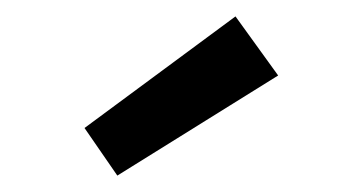

<svg xmlns="http://www.w3.org/2000/svg" viewBox="-20 -859 414 234"><path d="M123 -645 83 -703 267 -839 319 -767Z"/></svg>

Font: Yaldevi Medium
Style: Regular
Weight: 500
Designer: Sol Matas, Rajitha Manaperi, Kosala Senevirathne
Foundry: Mooniak
Version: Version 1.100